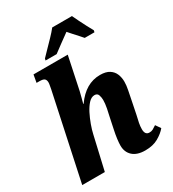

<svg xmlns="http://www.w3.org/2000/svg" viewBox="-226 -1081 1095 1214"><g transform="rotate(-30 321.5 -474.0)"><path d="M472 10Q413 10 381.5 -18.5Q350 -47 350 -95Q350 -113 353.5 -141.5Q357 -170 365 -207L382 -288Q387 -307 393.5 -341Q400 -375 400 -400Q400 -418 394 -436Q388 -454 367 -454Q344 -454 323.5 -432Q303 -410 286 -376.5Q269 -343 256 -307Q243 -271 237 -243L181 0H16L149 -623Q151 -636 153.5 -648Q156 -660 156 -669Q156 -686 147 -695Q138 -704 109 -704H89L99 -760H349L299 -522Q294 -502 288 -478.5Q282 -455 278 -441H281Q355 -547 461 -547Q503 -547 528 -531Q553 -515 563.5 -489Q574 -463 574 -433Q574 -407 567.5 -375Q561 -343 556 -317L535 -213Q528 -185 523.5 -161.5Q519 -138 519 -117Q519 -75 551 -75Q566 -75 577 -81Q588 -87 604 -98L629 -62Q607 -35 568 -12.5Q529 10 472 10ZM212 -811Q230 -830 255 -855.5Q280 -881 305.5 -907.5Q331 -934 350 -958H494Q503 -938 516.5 -911Q530 -884 544 -857Q558 -830 569 -811L566 -798H495Q486 -809 471 -825.5Q456 -842 440.5 -859Q425 -876 414 -889Q383 -867 348.5 -841.5Q314 -816 290 -798H209Z"/></g></svg>

Font: Noto Serif SemiCondensed ExtraBold
Style: Italic
Weight: 800
Width: 4
Italic angle: -12°
Designer: Monotype Design Team
Foundry: Monotype Imaging Inc.
Version: Version 2.014; ttfautohint (v1.8.4.7-5d5b)